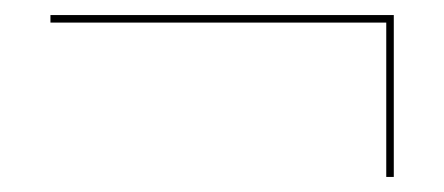

<svg xmlns="http://www.w3.org/2000/svg" viewBox="-20 -325 590 255"><path d="M503 -305V-90H493V-295H47V-305Z"/></svg>

Font: Ysabeau Infant Hairline
Style: Regular
Weight: 100
Designer: Christian Thalmann (Catharsis Fonts)
Version: Version 0.003